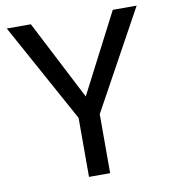

<svg xmlns="http://www.w3.org/2000/svg" viewBox="-80 -781 762 851"><g transform="rotate(-10 300.5 -355.5)"><path d="M299.8 -353.5 484.4 -710.9H591.8L347.2 -265.6V0H252V-265.6L7.3 -710.9H115.7Z"/></g></svg>

Font: Heebo
Style: Regular
Weight: 400
Designer: Oded Ezer
Foundry: Ezer Type House
Version: Version 3.100